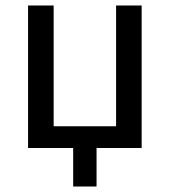

<svg xmlns="http://www.w3.org/2000/svg" viewBox="-20 -538 617 698"><path d="M246 0H82V-518H175V-79H402V-518H495V0H331V140H246Z"/></svg>

Font: IBM Plex Sans Text
Style: Regular
Weight: 450
Designer: Mike Abbink, Paul van der Laan, Pieter van Rosmalen
Foundry: Bold Monday
Version: Version 3.005